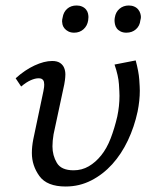

<svg xmlns="http://www.w3.org/2000/svg" viewBox="-20 -669 569 699"><path d="M219 10Q151 10 123.5 -28Q96 -66 96 -112Q96 -135 101 -161L138 -337Q140 -346 140.5 -352Q141 -358 141 -361Q141 -366 140 -371Q139 -376 134.5 -380Q130 -384 120 -384Q108 -384 92 -377Q76 -370 57 -354L37 -384Q70 -414 105.5 -430.5Q141 -447 170 -447Q188 -447 198.5 -440Q209 -433 213.5 -422Q218 -411 218 -398Q218 -396 217.5 -387.5Q217 -379 214 -362L175 -180Q171 -156 171 -136Q171 -103 187 -76Q203 -49 248 -49Q278 -49 303 -63.5Q328 -78 348.5 -103.5Q369 -129 383 -165.5Q397 -202 407 -245Q415 -283 415 -320Q415 -332 413 -362.5Q411 -393 397 -434L474 -449Q485 -408 487 -379.5Q489 -351 489 -339Q489 -303 481 -263Q469 -207 445.5 -157.5Q422 -108 388.5 -71Q355 -34 312 -12Q269 10 219 10ZM250 -550Q238 -550 229 -554.5Q220 -559 214.5 -566Q209 -573 207.5 -580Q206 -587 206 -591Q206 -598 208 -605Q211 -625 224.5 -637Q238 -649 259 -649Q270 -649 279 -645Q288 -641 293.5 -634Q299 -627 300.5 -619.5Q302 -612 302 -607Q302 -601 301 -595Q298 -575 284 -562.5Q270 -550 250 -550ZM440 -550Q428 -550 419 -554.5Q410 -559 405 -566Q400 -573 398.5 -581Q397 -589 397 -594Q397 -600 398 -605Q401 -625 415 -637Q429 -649 449 -649Q460 -649 469 -645Q478 -641 483.5 -634Q489 -627 491 -619.5Q493 -612 493 -607Q493 -602 491 -595Q489 -575 475 -562.5Q461 -550 440 -550Z"/></svg>

Font: Isabella Sans
Style: Italic
Weight: 400
Italic angle: -12°
Designer: Christian Thalmann (Catharsis Fonts), Cristiano Sobral
Foundry: The Isabella Sans Project Authors
Version: Version 2.026; ttfautohint (v1.8.4.7-5d5b-dirty)